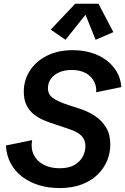

<svg xmlns="http://www.w3.org/2000/svg" viewBox="-20 -980 660 1013"><path d="M293.5 12.2Q235.8 12.2 186 -2.9Q136.2 -18.1 97.9 -46.9Q59.6 -75.7 36.9 -117.4Q14.2 -159.2 11.2 -212.4L149.4 -240.7Q141.6 -196.8 158.2 -163.1Q174.8 -129.4 210.4 -110.8Q246.1 -92.3 294.9 -92.3Q341.8 -92.3 371.6 -109.1Q401.4 -126 416 -152.8Q430.7 -179.7 430.7 -208.5Q430.7 -242.2 409.7 -263.7Q388.7 -285.2 339.8 -300.8L268.6 -324.7Q243.2 -332.5 214.6 -344.2Q186 -356 161.1 -374.8Q136.2 -393.6 120.8 -423.3Q105.5 -453.1 105.5 -496.6Q105.5 -556.6 137.2 -606.4Q168.9 -656.2 227.1 -685.8Q285.2 -715.3 364.3 -715.3Q416.5 -715.3 461.7 -701.7Q506.8 -688 541.3 -662.1Q575.7 -636.2 596.4 -600.6Q617.2 -564.9 620.1 -520.5L487.3 -493.2Q490.2 -523.4 476.3 -550.3Q462.4 -577.1 432.9 -594Q403.3 -610.8 357.9 -610.8Q319.3 -610.8 291 -597.9Q262.7 -585 247.8 -563Q232.9 -541 232.9 -514.6Q232.9 -481.4 259.5 -462.6Q286.1 -443.8 340.8 -425.8L397.9 -407.2Q441.9 -393.6 479.2 -369.4Q516.6 -345.2 539.3 -308.1Q562 -271 562 -217.3Q562 -174.3 545.7 -133.5Q529.3 -92.8 495.8 -59.6Q462.4 -26.4 411.9 -7.1Q361.3 12.2 293.5 12.2ZM325.7 -770 247.6 -823.7 377 -960.4H499.5L578.1 -810.5L484.4 -770L431.2 -902.3Z"/></svg>

Font: Schibsted Grotesk SemiBold
Style: Italic
Weight: 600
Italic angle: -12°
Designer: Bakken & Baeck AS, Henrik Kongsvoll
Foundry: Schibsted ASA
Version: Version 1.100;gftools[0.9.25]